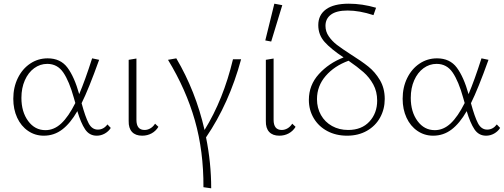

<svg xmlns="http://www.w3.org/2000/svg" viewBox="-20 -731 2729 1040"><path d="M580 -38Q568 -19 547.5 -7.5Q527 4 504 4Q464 4 441 -30.5Q418 -65 399 -129Q361 -63 317 -29.5Q273 4 217 4Q170 4 132 -22Q94 -48 73 -93.5Q52 -139 52 -196Q52 -258 76.5 -308Q101 -358 143.5 -386.5Q186 -415 238 -415Q308 -415 345.5 -364.5Q383 -314 409 -221Q441 -296 479 -415L517 -407Q460 -248 422 -172Q442 -98 460 -63.5Q478 -29 510 -29Q541 -29 562 -57ZM388 -173 380 -201Q355 -291 323 -338Q291 -385 236 -385Q197 -385 165 -361.5Q133 -338 114.5 -296Q96 -254 96 -201Q96 -125 132.5 -75.5Q169 -26 226 -26Q273 -26 312 -62.5Q351 -99 388 -173Z M677 -76V-407L719 -414V-82Q719 -27 763 -27Q779 -27 794 -35.5Q809 -44 820 -61L838 -44Q824 -21 801 -8.5Q778 4 750 4Q714 4 695 -16.5Q676 -37 677 -76Z M1096 13Q1124 151 1124 289L1082 283Q1083 88 1035.5 -79Q988 -246 890 -407L935 -415Q1040 -237 1088 -27Q1190 -192 1242 -410H1286Q1221 -170 1096 13Z M1417 -512 1466 -711 1509 -703 1449 -506ZM1420 -76V-407L1462 -414V-82Q1462 -27 1506 -27Q1522 -27 1537 -35.5Q1552 -44 1563 -61L1581 -44Q1567 -21 1544 -8.5Q1521 4 1493 4Q1457 4 1438 -16.5Q1419 -37 1420 -76Z M1879 -437Q1938 -400 1975 -370.5Q2012 -341 2038 -297Q2064 -253 2064 -195Q2064 -140 2039 -94.5Q2014 -49 1967.5 -22.5Q1921 4 1860 4Q1800 4 1753 -21Q1706 -46 1679.5 -90.5Q1653 -135 1653 -190Q1653 -270 1707 -329.5Q1761 -389 1841 -420Q1773 -465 1738.5 -503.5Q1704 -542 1704 -595Q1704 -650 1746 -680.5Q1788 -711 1869 -711Q1942 -711 2017 -689L2003 -649Q1927 -674 1863 -674Q1803 -674 1773 -652Q1743 -630 1743 -591Q1743 -560 1761 -534Q1779 -508 1805 -488Q1831 -468 1879 -437ZM2023 -186Q2023 -235 2002 -273.5Q1981 -312 1948.5 -340.5Q1916 -369 1868 -402Q1791 -374 1744 -319.5Q1697 -265 1697 -194Q1697 -146 1718.5 -108Q1740 -70 1778.5 -48.5Q1817 -27 1866 -27Q1939 -27 1981 -72.5Q2023 -118 2023 -186Z M2689 -38Q2677 -19 2656.5 -7.5Q2636 4 2613 4Q2573 4 2550 -30.5Q2527 -65 2508 -129Q2470 -63 2426 -29.5Q2382 4 2326 4Q2279 4 2241 -22Q2203 -48 2182 -93.5Q2161 -139 2161 -196Q2161 -258 2185.5 -308Q2210 -358 2252.5 -386.5Q2295 -415 2347 -415Q2417 -415 2454.5 -364.5Q2492 -314 2518 -221Q2550 -296 2588 -415L2626 -407Q2569 -248 2531 -172Q2551 -98 2569 -63.5Q2587 -29 2619 -29Q2650 -29 2671 -57ZM2497 -173 2489 -201Q2464 -291 2432 -338Q2400 -385 2345 -385Q2306 -385 2274 -361.5Q2242 -338 2223.5 -296Q2205 -254 2205 -201Q2205 -125 2241.5 -75.5Q2278 -26 2335 -26Q2382 -26 2421 -62.5Q2460 -99 2497 -173Z"/></svg>

Font: Ysabeau Infant Light
Style: Regular
Weight: 300
Designer: Christian Thalmann (Catharsis Fonts)
Version: Version 0.003